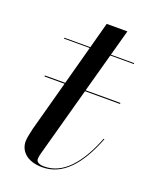

<svg xmlns="http://www.w3.org/2000/svg" viewBox="-113 -624 551 698"><g transform="rotate(20 162.0 -275.0)"><path d="M31.5 -307V-303H109L56.5 -110C51.5 -90 47.5 -68.5 47.5 -58C47.5 -23.5 74 10 136 10C214.5 10 271 -53 314 -163L311 -164C268.5 -55.5 213 5 142 5C121.5 5 111 -2 111 -13C111 -22 113.5 -31.5 115.5 -38.5L188 -303H323.5V-307H189L230 -456.5H321V-460H231L258.5 -560H178.5L151.5 -460H51V-456.5H150.5L110 -307Z"/></g></svg>

Font: Bodoni* 48pt
Style: Italic
Weight: 400
Italic angle: -13°
Version: Version 2.3